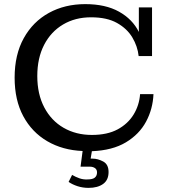

<svg xmlns="http://www.w3.org/2000/svg" viewBox="-20 -718 822 932"><path d="M410 194Q382 194 357 186Q332 178 313 165L330 131Q347 141 365.5 147.5Q384 154 404 153Q430 153 440.5 144Q451 135 451 119Q451 105 441 98Q431 91 415 91H371L381 15Q284 11 209.5 -32.5Q135 -76 93 -154Q51 -232 51 -341Q51 -453 95.5 -533Q140 -613 217.5 -655.5Q295 -698 394 -698Q492 -698 557.5 -661.5Q623 -625 654 -563V-682H718V-446H653Q648 -493 622.5 -536Q597 -579 548 -606.5Q499 -634 422 -634Q345 -634 286 -599Q227 -564 194 -500Q161 -436 161 -349Q161 -261 195 -196.5Q229 -132 289 -97.5Q349 -63 426 -63Q501 -63 551 -90Q601 -117 628.5 -162Q656 -207 660 -261H725Q722 -189 689 -127.5Q656 -66 591 -27Q526 12 426 16L420 52H429Q455 52 481 66Q507 80 507 117Q507 156 480.5 175Q454 194 410 194Z"/></svg>

Font: Montagu Slab 16pt
Style: Regular
Weight: 400
Designer: Florian Karsten
Foundry: Florian Karsten
Version: Version 1.000; ttfautohint (v1.8.3)